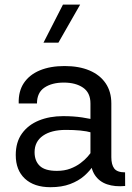

<svg xmlns="http://www.w3.org/2000/svg" viewBox="-20 -798 566 824"><path d="M257.1 -514.6Q195.8 -514.6 151 -496Q106.2 -477.3 82.4 -441.7Q58.6 -406 60.3 -354H138.7Q138.7 -400.6 170.8 -422.1Q202.9 -443.6 253.7 -443.6Q304.7 -443.6 336.4 -421.9Q368.2 -400.1 368.2 -354V-123Q368.2 -75.2 387.1 -46.8Q406 -18.3 439.6 -7Q473.1 4.4 517.1 0.2L516.8 -58.3Q482.7 -58.3 470.2 -75Q457.8 -91.6 457.8 -123.5V-354Q457.8 -404.8 433.3 -440.7Q408.9 -476.6 364 -495.6Q319.1 -514.6 257.1 -514.6ZM406.7 -138.7 374.8 -148.7Q368.2 -139.6 356 -125.6Q343.8 -111.6 325.2 -97.7Q306.6 -83.7 281.5 -74.2Q256.3 -64.7 223.9 -64.7Q173.3 -64.7 150.9 -85.9Q128.4 -107.2 128.4 -144.8Q128.4 -190.4 164.3 -215.5Q200.2 -240.5 262.7 -240.5Q296.9 -240.5 324.1 -237.9Q351.3 -235.4 377.2 -228.3L405.5 -278.6Q369.9 -288.6 332.3 -294.1Q294.7 -299.6 251 -299.6Q193.1 -299.6 147.1 -280.9Q101.1 -262.2 74.3 -225.1Q47.6 -188 47.6 -132.6Q47.6 -67.6 87 -31.1Q126.5 5.4 196.5 5.4Q245.1 5.4 280.9 -8.1Q316.7 -21.5 341.6 -43.3Q366.5 -65.2 382.3 -90.3Q398.2 -115.5 406.7 -138.7ZM250.2 -778.3 166.7 -615H230.7L324 -778.3Z"/></svg>

Font: Estedad-FD-VF Thin
Style: Regular
Weight: 100
Designer: Amin Abedi
Version: Version 5.0